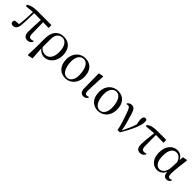

<svg xmlns="http://www.w3.org/2000/svg" viewBox="354 -2015 3702 3702"><g transform="rotate(45 2205.0 -164.0)"><path d="M512 15C558 15 592 -8 612 -49L602 -66C585 -56 571 -51 546 -51C508 -51 486 -72 483 -140L478 -449L633 -445L630 -523H241C143 -523 77 -506 18 -467L25 -433L200 -449C198 -339 194 -216 176 -94C138 -93 106 -90 75 -86C60 -75 53 -60 53 -39C53 -8 76 13 112 13C174 13 212 -28 219 -113C230 -218 232 -339 232 -450H416C411 -328 403 -205 403 -116C403 -21 446 15 512 15Z M716 202 727 209 827 189 811 -68C847 -16 903 15 968 15C1089 15 1201 -93 1201 -266C1201 -448 1096 -537 963 -537C816 -537 723 -442 723 -245V-13ZM810 -104 811 -325C812 -436 867 -504 955 -504C1038 -504 1106 -421 1106 -265C1106 -112 1043 -33 943 -33C886 -33 843 -60 810 -104Z M1539 15C1664 15 1787 -77 1787 -267C1787 -444 1688 -537 1548 -537C1422 -537 1299 -442 1299 -261C1299 -72 1412 15 1539 15ZM1551 -18C1470 -18 1394 -110 1394 -308C1394 -424 1453 -503 1537 -503C1632 -503 1694 -393 1694 -213C1694 -102 1643 -18 1551 -18Z M2036 15C2081 15 2115 -13 2128 -38L2119 -56C2106 -49 2093 -43 2073 -43C2042 -43 2021 -59 2021 -120C2021 -196 2026 -284 2038 -525L2029 -531L1934 -512L1939 -114C1940 -23 1977 15 2036 15Z M2430 15C2555 15 2678 -77 2678 -267C2678 -444 2579 -537 2439 -537C2313 -537 2190 -442 2190 -261C2190 -72 2303 15 2430 15ZM2442 -18C2361 -18 2285 -110 2285 -308C2285 -424 2344 -503 2428 -503C2523 -503 2585 -393 2585 -213C2585 -102 2534 -18 2442 -18Z M2964 8 3028 4C3125 -158 3226 -354 3226 -470C3226 -490 3225 -504 3221 -521C3211 -532 3201 -537 3184 -537C3148 -537 3129 -509 3129 -462C3129 -433 3135 -392 3147 -332C3117 -230 3077 -150 3025 -45C3006 -165 2972 -281 2941 -379C2910 -493 2879 -532 2818 -532C2782 -532 2745 -515 2725 -484L2733 -467C2743 -472 2756 -475 2771 -475C2804 -475 2824 -445 2855 -355C2893 -250 2936 -131 2964 8Z M3582 15C3631 15 3662 -8 3685 -50L3677 -68C3660 -59 3643 -54 3621 -54C3583 -54 3559 -74 3556 -145L3553 -450L3764 -446L3760 -523H3528C3413 -523 3349 -507 3291 -461L3298 -432L3506 -449C3493 -342 3477 -221 3477 -113C3477 -20 3517 15 3582 15Z M4045 15C4107 15 4172 -17 4208 -100C4218 -16 4248 15 4302 15C4342 15 4374 -8 4390 -39L4379 -56C4366 -48 4355 -43 4336 -43C4303 -43 4286 -65 4286 -129C4286 -211 4304 -383 4324 -524L4314 -531L4226 -515L4218 -428C4185 -502 4128 -537 4056 -537C3940 -537 3833 -440 3833 -253C3833 -84 3922 15 4045 15ZM4214 -365 4207 -217C4199 -84 4129 -30 4069 -30C3983 -30 3929 -107 3929 -261C3929 -430 3996 -493 4073 -493C4130 -493 4185 -460 4214 -365Z"/></g></svg>

Font: Noto Serif TC Medium
Style: Regular
Weight: 500
Designer: Ryoko NISHIZUKA 西塚涼子 (kana & ideographs); Frank Grießhammer (Latin, Greek & Cyrillic); Wenlong ZHANG 张文龙 (bopomofo); San
Foundry: Adobe
Version: Version 2.001;hotconv 1.1.0;makeotfexe 2.6.0